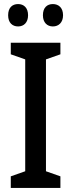

<svg xmlns="http://www.w3.org/2000/svg" viewBox="-20 -924 351 944"><path d="M20 -849C20 -812 41 -794 69 -794C97 -794 118 -813 118 -849C118 -886 97 -904 69 -904C41 -904 20 -887 20 -849ZM191 -849C191 -813 212 -794 240 -794C268 -794 290 -813 290 -849C290 -886 268 -904 240 -904C212 -904 191 -887 191 -849ZM277 0V-57L206 -82V-632L277 -657V-714H33V-657L104 -632V-82L33 -57V0Z"/></svg>

Font: Noto Sans Sinhala UI Condensed Medium
Style: Regular
Weight: 500
Width: 3
Designer: Jelle Bosma - Monotype Design Team
Foundry: Monotype Imaging Inc.
Version: Version 2.006